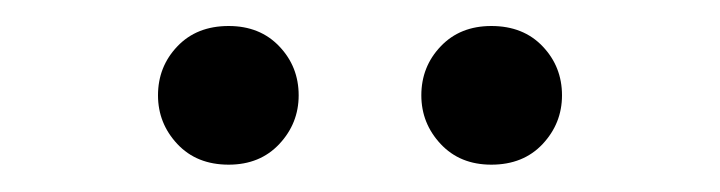

<svg xmlns="http://www.w3.org/2000/svg" viewBox="-20 -708 540 144"><path d="M151.5 -584.5Q127.5 -584.5 113 -600Q98.5 -615.5 98.5 -636.5Q98.5 -658 113 -673.2Q127.5 -688.5 151.5 -688.5Q175 -688.5 189.5 -673.2Q204 -658 204 -636.5Q204 -615.5 189.5 -600Q175 -584.5 151.5 -584.5ZM348.5 -584.5Q325 -584.5 310.5 -600Q296 -615.5 296 -636.5Q296 -658 310.5 -673.2Q325 -688.5 348.5 -688.5Q372.5 -688.5 387 -673.2Q401.5 -658 401.5 -636.5Q401.5 -615.5 387 -600Q372.5 -584.5 348.5 -584.5Z"/></svg>

Font: Newsreader 60pt
Style: Regular
Weight: 400
Designer: Hugues Gentile
Foundry: Production Type
Version: Version 1.003